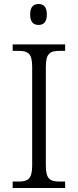

<svg xmlns="http://www.w3.org/2000/svg" viewBox="-20 -935 388 955"><path d="M172 -811C195 -811 213 -823 213 -863C213 -903 195 -915 172 -915C148 -915 130 -903 130 -863C130 -823 148 -811 172 -811ZM43 0H304V-32H278C231 -32 208 -42 208 -111V-603C208 -672 231 -682 278 -682H304V-714H43V-682H70C117 -682 140 -672 140 -603V-111C140 -42 117 -32 70 -32H43Z"/></svg>

Font: Noto Serif Tamil Light
Style: Italic
Weight: 300
Italic angle: -12°
Designer: Indian Type Foundry, Tom Grace, and the Monotype Design Team
Foundry: Monotype Imaging Inc.
Version: Version 2.003